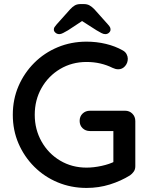

<svg xmlns="http://www.w3.org/2000/svg" viewBox="-20 -915 736 945"><path d="M406 10Q330 10 264 -17.5Q198 -45 148.5 -94.5Q99 -144 71 -209Q43 -274 43 -350Q43 -426 71 -491Q99 -556 148.5 -605.5Q198 -655 264 -682.5Q330 -710 406 -710Q455 -710 501 -699Q547 -688 584 -667Q597 -660 603 -648.5Q609 -637 609 -626Q609 -605 595.5 -589.5Q582 -574 562 -574Q555 -574 547.5 -576Q540 -578 534 -581Q506 -595 474 -602.5Q442 -610 406 -610Q334 -610 276 -575.5Q218 -541 184.5 -482Q151 -423 151 -350Q151 -278 184.5 -218.5Q218 -159 276 -124.5Q334 -90 406 -90Q441 -90 480 -98.5Q519 -107 546 -121L538 -94V-284L554 -270H423Q401 -270 386.5 -284Q372 -298 372 -320Q372 -342 386.5 -356Q401 -370 423 -370H596Q617 -370 631.5 -355.5Q646 -341 646 -319V-97Q646 -81 638 -70Q630 -59 620 -52Q575 -24 520.5 -7Q466 10 406 10ZM400 -822 315 -766Q301 -758 290.5 -752.5Q280 -747 272 -747Q261 -747 253 -754Q245 -761 245 -769Q245 -776 248 -781Q251 -786 258 -794L326 -870Q337 -882 348.5 -888.5Q360 -895 377 -895H392Q409 -895 420.5 -888.5Q432 -882 444 -870L511 -795Q519 -786 521.5 -781Q524 -776 524 -769Q524 -761 516.5 -754Q509 -747 498 -747Q489 -747 479 -752.5Q469 -758 455 -766L369 -821Z"/></svg>

Font: Quicksand SemiBold
Style: Regular
Weight: 600
Designer: Andrew Paglinawan
Foundry: Andrew Paglinawan
Version: Version 3.004